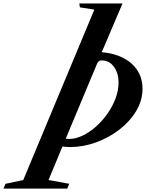

<svg xmlns="http://www.w3.org/2000/svg" viewBox="-251 -831 884 1098"><path d="M-231 247.5 -219.5 220 -118 198.5 288.5 -776 206 -789 202.5 -811H449.5L331 -532.5Q402.5 -526.5 454.8 -499.2Q507 -472 535.5 -427.2Q564 -382.5 564 -323.5Q564 -256.5 528 -196.5Q492 -136.5 432 -90Q372 -43.5 298.2 -16.8Q224.5 10 149.5 10Q137.5 10 126.2 9Q115 8 106 7L26.5 198.5L145 220L133.5 247.5ZM145 -36.5Q181.5 -36.5 221 -55.2Q260.5 -74 297.2 -106.5Q334 -139 363.2 -180.5Q392.5 -222 409.8 -268Q427 -314 427 -359.5Q427 -412 400.8 -448.8Q374.5 -485.5 330 -485.5Q319.5 -485.5 313.8 -480.5Q308 -475.5 304 -466.5L125 -38Q130 -37.5 135.2 -37Q140.5 -36.5 145 -36.5Z"/></svg>

Font: Libre Caslon Text
Style: Italic
Weight: 400
Italic angle: -22.583°
Designer: Pablo Impallari, Rodrigo Fuenzalida, Katja Schimmel
Foundry: Pablo Impallari, Rodrigo Fuenzalida
Version: Version 2.000